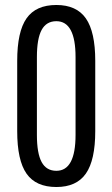

<svg xmlns="http://www.w3.org/2000/svg" viewBox="-20 -735 451 770"><path d="M206 15Q124 15 86.5 -38.5Q49 -92 49 -209V-491Q49 -608 86.5 -661.5Q124 -715 206 -715Q287 -715 324.5 -661Q362 -607 362 -491V-209Q362 -93 324.5 -39Q287 15 206 15ZM206 -50Q283 -50 283 -194V-506Q283 -650 206 -650Q166 -650 147 -615Q128 -580 128 -506V-194Q128 -120 147 -85Q166 -50 206 -50Z"/></svg>

Font: Pathway Gothic One
Style: Regular
Weight: 400
Version: Version 1.003; ttfautohint (v1.8.4.7-5d5b);gftools[0.9.26]